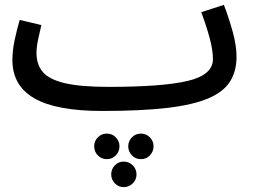

<svg xmlns="http://www.w3.org/2000/svg" viewBox="-20 -435 1042 789"><path d="M400 21Q211 21 121 -31Q31 -83 31 -188Q31 -228 40.5 -272Q50 -316 61 -353L150 -332Q144 -307 137 -274.5Q130 -242 130 -217Q130 -169 156.5 -138.5Q183 -108 247.5 -93Q312 -78 426 -78Q648 -78 751.5 -102.5Q855 -127 855 -192Q855 -229 841.5 -279Q828 -329 807 -385L900 -415Q919 -366 935.5 -307.5Q952 -249 952 -202Q952 -142 925 -99.5Q898 -57 835.5 -30.5Q773 -4 666.5 8.5Q560 21 400 21ZM559 219Q537 219 522 203.5Q507 188 507 166Q507 145 522 129.5Q537 114 559 114Q581 114 596 129.5Q611 145 611 166Q611 188 596 203.5Q581 219 559 219ZM419 219Q397 219 382 203.5Q367 188 367 166Q367 145 382 129.5Q397 114 419 114Q441 114 456 129.5Q471 145 471 166Q471 188 456 203.5Q441 219 419 219ZM488 334Q467 334 452 318.5Q437 303 437 282Q437 260 452 244.5Q467 229 488 229Q510 229 525.5 244.5Q541 260 541 282Q541 303 525.5 318.5Q510 334 488 334Z"/></svg>

Font: Noto Sans Arabic Med
Style: Regular
Weight: 500
Designer: Monotype Design Team, Nadine Chahine, Nizar Qandah and Khaled Hosny
Foundry: Monotype Imaging Inc.
Version: Version 2.012; ttfautohint (v1.8.4.7-5d5b)